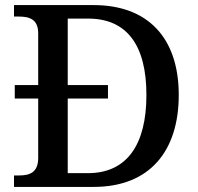

<svg xmlns="http://www.w3.org/2000/svg" viewBox="-20 -734 778 754"><path d="M35 0H348C569 0 682 -142 682 -361C682 -588 558 -714 348 -714H35V-669H53C95 -669 130 -659 130 -603V-400H38V-347H130V-114C130 -56 96 -45 55 -45H35ZM325 -54H246V-347H404V-400H246V-661H326C478 -661 555 -557 555 -361C555 -165 478 -54 325 -54Z"/></svg>

Font: Noto Serif Gurmukhi Medium
Style: Regular
Weight: 500
Designer: Vaibhav Singh and the Monotype Design Team
Foundry: Monotype Imaging Inc.
Version: Version 2.004